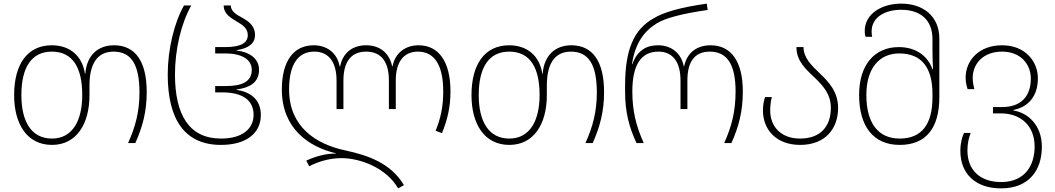

<svg xmlns="http://www.w3.org/2000/svg" viewBox="-20 -790 5825 1060"><path d="M267 10C402 10 474 -105 474 -265V-318C474 -436 516 -505 607 -505C707 -505 750 -430 750 -279C750 -175 728 -90 687 0H727C766 -87 790 -172 790 -281C790 -450 728 -540 609 -540C525 -540 459 -489 451 -383H449C435 -478 369 -540 266 -540C131 -540 58 -435 58 -265C58 -104 130 10 267 10ZM267 -25C151 -25 98 -122 98 -265C98 -415 152 -505 266 -505C383 -505 434 -415 434 -265C434 -124 380 -25 267 -25Z M1200 10C1338 10 1420 -53 1420 -155C1420 -244 1359 -283 1286 -294V-296C1354 -305 1410 -331 1410 -405C1410 -470 1352 -504 1286 -511V-513C1356 -523 1388 -553 1388 -597C1388 -647 1352 -673 1317 -692C1284 -710 1254 -728 1254 -760H1215C1215 -712 1254 -691 1291 -669C1320 -652 1348 -633 1348 -596C1348 -555 1313 -530 1224 -530H1168V-495H1225C1312 -495 1370 -463 1370 -405C1370 -337 1313 -315 1227 -315H1168V-280H1207C1316 -280 1380 -239 1380 -156C1380 -79 1318 -25 1200 -25C1023 -25 946 -158 946 -379C946 -517 980 -661 1036 -760H996C942 -666 906 -517 906 -379C906 -127 1002 10 1200 10Z M2178 250 2210 232C2139 112 2014 68 1889 41C1721 6 1576 -92 1576 -296C1576 -432 1624 -505 1715 -505C1798 -505 1838 -443 1838 -346V-188H1876V-346C1876 -444 1915 -505 2001 -505C2089 -505 2127 -443 2127 -346V-188H2165V-346C2165 -444 2206 -505 2287 -505C2379 -505 2427 -430 2427 -285C2427 -202 2413 -137 2385 -68L2420 -55C2449 -126 2467 -196 2467 -285C2467 -450 2402 -540 2291 -540C2216 -540 2161 -496 2147 -424H2145C2130 -496 2079 -540 2001 -540C1924 -540 1872 -496 1858 -424H1855C1842 -496 1787 -540 1712 -540C1600 -540 1536 -452 1536 -296C1536 -81 1684 21 1834 56V58C1778 56 1709 78 1671 97L1687 128C1729 106 1793 83 1864 83C1975 83 2116 141 2178 250Z M2792 10C2927 10 2999 -105 2999 -265V-318C2999 -436 3041 -505 3132 -505C3232 -505 3275 -430 3275 -279C3275 -175 3253 -90 3212 0H3252C3291 -87 3315 -172 3315 -281C3315 -450 3253 -540 3134 -540C3050 -540 2984 -489 2976 -383H2974C2960 -478 2894 -540 2791 -540C2656 -540 2583 -435 2583 -265C2583 -104 2655 10 2792 10ZM2792 -25C2676 -25 2623 -122 2623 -265C2623 -415 2677 -505 2791 -505C2908 -505 2959 -415 2959 -265C2959 -124 2905 -25 2792 -25Z M3494 0H3534C3493 -92 3471 -174 3471 -285C3471 -430 3518 -505 3615 -505C3698 -505 3737 -443 3737 -346V-188H3775V-346C3775 -444 3811 -505 3899 -505C3997 -505 4041 -430 4041 -285C4041 -175 4019 -90 3978 0H4018C4057 -87 4081 -172 4081 -285C4081 -450 4017 -540 3903 -540C3824 -540 3772 -496 3757 -424H3755C3741 -496 3687 -540 3613 -540C3557 -540 3501 -519 3471 -436H3469C3487 -555 3539 -620 3606 -661C3650 -688 3734 -713 3887 -735L3882 -770C3736 -749 3644 -723 3587 -688C3478 -626 3431 -514 3431 -317V-285C3431 -170 3453 -89 3494 0Z M4397 10C4540 10 4607 -83 4607 -194C4607 -283 4556 -337 4506 -385C4460 -429 4416 -471 4416 -530H4377C4377 -451 4431 -406 4481 -358C4525 -315 4567 -270 4567 -194C4567 -97 4514 -25 4397 -25C4293 -25 4232 -90 4232 -181C4232 -216 4238 -241 4241 -254H4204C4199 -241 4192 -214 4192 -181C4192 -71 4269 10 4397 10Z M4947 10C5089 10 5166 -78 5166 -255V-576C5166 -703 5074 -770 4955 -770C4855 -770 4754 -719 4754 -618C4754 -607 4755 -597 4759 -587H4795C4793 -596 4792 -605 4792 -616C4792 -695 4866 -736 4955 -736C5056 -736 5128 -685 5128 -574V-517C5128 -487 5129 -437 5131 -408H5128C5103 -478 5040 -530 4942 -530C4811 -530 4723 -435 4723 -266C4723 -92 4802 10 4947 10ZM4947 -25C4827 -25 4763 -112 4763 -266C4763 -412 4834 -495 4944 -495C5069 -495 5128 -416 5128 -271V-252C5128 -103 5068 -25 4947 -25Z M5507 250C5662 250 5732 148 5732 20C5732 -97 5657 -167 5575 -180V-183C5657 -199 5710 -259 5710 -358C5710 -447 5644 -540 5512 -540C5385 -540 5311 -457 5311 -360C5311 -337 5317 -312 5322 -298H5359C5356 -311 5350 -335 5350 -359C5350 -439 5409 -505 5512 -505C5618 -505 5671 -432 5671 -357C5671 -256 5615 -199 5513 -199H5462V-164H5506C5616 -164 5692 -95 5692 19C5692 125 5637 215 5507 215C5390 215 5321 148 5321 41C5321 2 5329 -31 5339 -56H5302C5291 -31 5282 -1 5282 43C5282 170 5366 250 5507 250Z"/></svg>

Font: Noto Sans Georgian ExtraLight
Style: Regular
Weight: 200
Designer: Monotype Design Team, Akaki Razmadze
Foundry: Google LLC
Version: Version 2.005